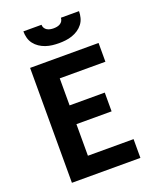

<svg xmlns="http://www.w3.org/2000/svg" viewBox="-171 -1054 942 1154"><g transform="rotate(-20 300.0 -477.5)"><path d="M85 0V-735H523V-615H231V-442H456V-322H231V-120H523V0ZM300 -815Q279 -815 257.5 -817.5Q236 -820 215.5 -827Q195 -834 177 -846Q159 -858 146 -875Q133 -892 127.5 -913Q122 -934 122 -955H238Q238 -944 243.5 -934.5Q249 -925 258.5 -919.5Q268 -914 278.5 -912Q289 -910 300 -910Q311 -910 321.5 -912Q332 -914 341.5 -919.5Q351 -925 356.5 -934.5Q362 -944 362 -955H478Q478 -934 472.5 -913Q467 -892 454 -875Q441 -858 423 -846Q405 -834 384.5 -827Q364 -820 342.5 -817.5Q321 -815 300 -815Z"/></g></svg>

Font: Iosevka Custom Heavy Extended
Style: Regular
Weight: 900
Width: 7
Monospace: yes
Designer: Belleve Invis
Foundry: Belleve Invis
Version: Version 11.2.4; ttfautohint (v1.8.4)